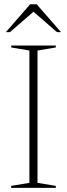

<svg xmlns="http://www.w3.org/2000/svg" viewBox="-20 -904 322 924"><path d="M248.5 -9.5V0H33.5V-9.5L121.5 -24V-661L34 -675.5V-685H248.5V-675.5L160.5 -661V-24ZM131 -856.5H151.5L28 -749.5H8.5L125 -883.5H156.5L273.5 -749.5H254Z"/></svg>

Font: Newsreader 36pt ExtraLight
Style: Regular
Weight: 250
Designer: Hugues Gentile
Foundry: Production Type
Version: Version 1.003